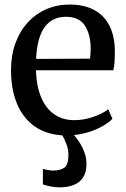

<svg xmlns="http://www.w3.org/2000/svg" viewBox="-20 -586 556 846"><path d="M241.5 239.5Q223 239.5 202.8 235.5Q182.5 231.5 169 226.5V158Q179.5 161.5 193.2 163.5Q207 165.5 214.5 165.5Q245 165.5 263.2 153Q281.5 140.5 281.5 96Q281.5 72 272.5 48.5Q263.5 25 255 10.5Q179 5.5 128.8 -32Q78.5 -69.5 53.5 -132.5Q28.5 -195.5 28.5 -276.5Q28.5 -342.5 48 -395.8Q67.5 -449 102.2 -487Q137 -525 184.2 -545.5Q231.5 -566 287.5 -566Q380.5 -566 432 -514.8Q483.5 -463.5 486 -367.5Q486 -337.5 484.8 -315.2Q483.5 -293 479.5 -276.5H138.5Q139.5 -228.5 150.5 -188.2Q161.5 -148 182.5 -118.5Q203.5 -89 234.8 -72.8Q266 -56.5 307 -56.5Q349 -56.5 391.5 -71.2Q434 -86 457 -104.5L475.5 -62.5Q460 -46.5 433.8 -31.2Q407.5 -16 374.5 -5.2Q341.5 5.5 306 9Q317.5 22 330.5 42Q343.5 62 352.5 86.8Q361.5 111.5 361 139Q360.5 175 345.2 197.2Q330 219.5 303.5 229.5Q277 239.5 241.5 239.5ZM139 -326.5 376.5 -327.5Q378 -336.5 378.8 -349Q379.5 -361.5 379.5 -371Q379.5 -433 354.5 -472.5Q329.5 -512 270.5 -512Q243 -512 220.2 -502.2Q197.5 -492.5 180 -470.8Q162.5 -449 152 -413.5Q141.5 -378 139 -326.5Z"/></svg>

Font: Merriweather 28pt
Style: Regular
Weight: 400
Version: Version 2.100